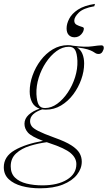

<svg xmlns="http://www.w3.org/2000/svg" viewBox="-99 -760 567 1012"><path d="M111.5 232.5Q60 232.5 16.5 220.8Q-27 209 -53 184.5Q-79 160 -79 121.5Q-79 65 -22.2 32Q34.5 -1 127.5 -17.5Q66.5 -40.5 48.2 -61.2Q30 -82 30 -107.5Q30 -134.5 52.2 -155Q74.5 -175.5 110 -187Q82.5 -196.5 70 -221Q57.5 -245.5 57.5 -278Q57.5 -320 72.8 -362.8Q88 -405.5 115.2 -441.8Q142.5 -478 179.2 -500Q216 -522 259 -522Q273.5 -522 285.5 -519Q351 -510.5 386.2 -515.8Q421.5 -521 435 -521Q448 -521 448 -508Q448 -499 441 -487.2Q434 -475.5 420.5 -475.5Q411 -475.5 405.2 -479.2Q399.5 -483 390.2 -488.5Q381 -494 362 -500Q343 -506 307 -510Q326.5 -498 335.5 -475.8Q344.5 -453.5 344.5 -425.5Q344.5 -384 329.2 -341.2Q314 -298.5 286.8 -262.2Q259.5 -226 222.8 -204Q186 -182 143 -182Q132.5 -182 123.5 -183.5Q59.5 -162 59.5 -121.5Q59.5 -107.5 67.5 -95.5Q75.5 -83.5 102.8 -69.5Q130 -55.5 188 -34.5Q246 -14 277 6Q308 26 320 46.8Q332 67.5 332 92Q332 128.5 306.8 160.8Q281.5 193 232.2 212.8Q183 232.5 111.5 232.5ZM138.5 -190.5Q171.5 -190.5 202.8 -213.2Q234 -236 258.5 -272.8Q283 -309.5 296.8 -353.2Q310.5 -397 309 -439.5Q307 -479.5 296.8 -496.8Q286.5 -514 263.5 -513.5Q230.5 -513.5 199.2 -490.8Q168 -468 143.5 -431.2Q119 -394.5 105.2 -350.8Q91.5 -307 93 -264Q95 -224.5 105.2 -207.2Q115.5 -190 138.5 -190.5ZM-42.5 116.5Q-42.5 154 -20 176Q2.5 198 40.5 207.5Q78.5 217 124.5 217Q205 217 254.2 186.8Q303.5 156.5 303.5 105Q303.5 72.5 273.2 46.8Q243 21 160.5 -6Q154 -8 147.5 -10.5Q102 -4.5 58.2 9Q14.5 22.5 -14 48.5Q-42.5 74.5 -42.5 116.5ZM343 -610Q343 -594 329 -578.8Q315 -563.5 293.5 -563.5Q275 -563.5 263.5 -575.5Q252 -587.5 252 -610.5Q252 -634.5 265.8 -661.2Q279.5 -688 312.2 -709.5Q345 -731 401.5 -739.5L398 -727Q340 -717 316.2 -693.5Q292.5 -670 292.5 -651.5Q292.5 -636 305.2 -629.2Q318 -622.5 330.5 -619.2Q343 -616 343 -610Z"/></svg>

Font: Newsreader Display ExtraLight
Style: Italic
Weight: 275
Italic angle: -17°
Designer: Hugues Gentile
Foundry: Production Type
Version: Version 1.002